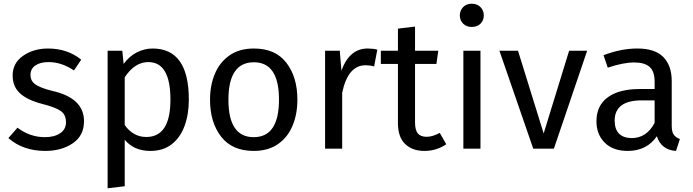

<svg xmlns="http://www.w3.org/2000/svg" viewBox="-20 -800 3728 1033"><path d="M224 12Q104 12 25 -57L74 -113Q141 -62 222 -62Q272 -62 303.5 -83Q335 -104 335 -142Q335 -182 308 -202Q281 -222 207 -241Q126 -262 87 -298.5Q48 -335 48 -394Q48 -461 104.5 -500Q161 -539 238 -539Q343 -539 417 -479L378 -421Q311 -466 241 -466Q197 -466 170.5 -448Q144 -430 144 -397Q144 -365 169.5 -346.5Q195 -328 257 -312Q432 -274 432 -148Q432 -70 371.5 -29Q311 12 224 12Z M559 213V-527H638L645 -456Q675 -497 716 -518Q757 -539 801 -539Q996 -539 996 -264Q996 -185 973 -122.5Q950 -60 904 -24Q858 12 789 12Q701 12 651 -48V202ZM767 -63Q897 -63 897 -264Q897 -466 778 -466Q705 -466 651 -384V-127Q697 -63 767 -63Z M1345 12Q1229 12 1169.5 -65Q1110 -142 1110 -263Q1110 -342 1136.5 -404Q1163 -466 1215.5 -502.5Q1268 -539 1346 -539Q1462 -539 1521 -462Q1580 -385 1580 -264Q1580 -185 1553.5 -122.5Q1527 -60 1474.5 -24Q1422 12 1345 12ZM1345 -62Q1481 -62 1481 -264Q1481 -465 1346 -465Q1209 -465 1209 -263Q1209 -62 1345 -62Z M1821 0H1729V-527H1808L1817 -420Q1860 -539 1958 -539Q1986 -539 2010 -533L1993 -443Q1969 -449 1947 -449Q1852 -449 1821 -301Z M2263 12Q2199 12 2160 -25Q2121 -62 2121 -138V-456H2029V-527H2121V-646L2213 -657V-527H2338L2328 -456H2213V-142Q2213 -100 2228 -82Q2243 -64 2276 -64Q2307 -64 2346 -85L2381 -24Q2329 12 2263 12Z M2518 -655Q2490 -655 2472 -672.5Q2454 -690 2454 -717Q2454 -743 2471.5 -761.5Q2489 -780 2518 -780Q2548 -780 2565.5 -761.5Q2583 -743 2583 -717Q2583 -691 2565.5 -673Q2548 -655 2518 -655ZM2565 0H2473V-527H2565Z M2960 0H2849L2667 -527H2767L2905 -82L3042 -527H3139Z M3617 12Q3538 7 3514 -67Q3460 12 3357 12Q3278 12 3233.5 -32.5Q3189 -77 3189 -147Q3189 -232 3250 -276.5Q3311 -321 3421 -321H3502V-360Q3502 -417 3474.5 -440.5Q3447 -464 3392 -464Q3334 -464 3250 -436L3227 -503Q3321 -539 3409 -539Q3504 -539 3549 -493Q3594 -447 3594 -364V-123Q3594 -89 3606 -74Q3618 -59 3638 -52ZM3378 -57Q3459 -57 3502 -139V-260H3433Q3288 -260 3287 -152Q3287 -59 3378 -57Z"/></svg>

Font: Trujillo
Style: Regular
Weight: 400
Designer: Fira Sans original fonts by bBox Type GmbH, Carrois Corporate GbR, & Edenspiekermann AG / Changes by Cristiano Sobral
Foundry: Fira Sans original fonts by bBox Type GmbH, Carrois Corporate GbR, & Edenspiekermann AG / Changes by Cristiano Sobral
Version: Version 4.301;October 17, 2021;FontCreator 14.0.0.2814 64-bi